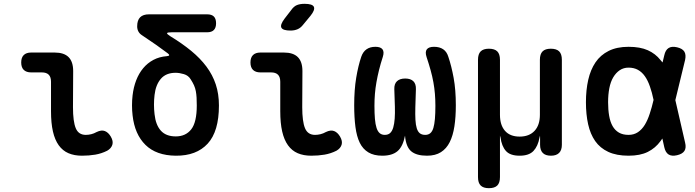

<svg xmlns="http://www.w3.org/2000/svg" viewBox="-20 -805 3640 1005"><path d="M362 -244Q362 -169 376.5 -134Q391 -99 429 -99Q443 -99 457.5 -102.5Q472 -106 486 -114Q511 -126 529 -119Q547 -112 560 -90Q574 -66 568 -47Q562 -28 541 -16Q511 -1 478.5 4.5Q446 10 409 10Q369 10 338.5 -3Q308 -16 287.5 -44.5Q267 -73 257 -117Q247 -161 247 -223V-377Q247 -402 235 -414Q223 -426 199 -426H143Q118 -426 104.5 -439Q91 -452 91 -478Q91 -504 104.5 -517Q118 -530 143 -530H266Q315 -530 339 -506Q363 -482 363 -433Z M872 -615Q933 -578 980.5 -539Q1028 -500 1060.5 -456.5Q1093 -413 1109.5 -363Q1126 -313 1126 -253Q1126 -117 1067 -53Q1008 11 900 10Q798 9 741.5 -46.5Q685 -102 674 -201Q671 -226 671 -253.5Q671 -281 674 -306Q679 -349 693 -385Q707 -421 729.5 -448Q752 -475 783 -491.5Q814 -508 853 -511Q864 -512 865.5 -515.5Q867 -519 858 -526Q830 -547 797.5 -570Q765 -593 724 -620Q711 -628 704.5 -640Q698 -652 698 -667Q698 -699 713.5 -714.5Q729 -730 760 -730H1064Q1088 -730 1099.5 -718.5Q1111 -707 1111 -683Q1111 -660 1099.5 -648Q1088 -636 1064 -636H878Q856 -636 854.5 -631.5Q853 -627 872 -615ZM978 -390Q966 -410 942.5 -417Q919 -424 899 -424Q849 -424 822 -392.5Q795 -361 789 -308Q786 -283 786 -257.5Q786 -232 789 -207Q795 -151 822 -121Q849 -91 900 -91Q952 -91 981 -128Q1010 -165 1010 -253Q1010 -276 1009 -294Q1008 -312 1005 -328Q1002 -344 995.5 -358.5Q989 -373 978 -390Z M1562 -244Q1562 -169 1576.5 -134Q1591 -99 1629 -99Q1643 -99 1657.5 -102.5Q1672 -106 1686 -114Q1711 -126 1729 -119Q1747 -112 1760 -90Q1774 -66 1768 -47Q1762 -28 1741 -16Q1711 -1 1678.5 4.5Q1646 10 1609 10Q1569 10 1538.5 -3Q1508 -16 1487.5 -44.5Q1467 -73 1457 -117Q1447 -161 1447 -223V-377Q1447 -402 1435 -414Q1423 -426 1399 -426H1343Q1318 -426 1304.5 -439Q1291 -452 1291 -478Q1291 -504 1304.5 -517Q1318 -530 1343 -530H1466Q1515 -530 1539 -506Q1563 -482 1563 -433ZM1567 -676Q1554 -659 1537.5 -652Q1521 -645 1501 -645Q1461 -645 1453 -660Q1445 -675 1470 -708L1504 -752Q1518 -772 1534.5 -778.5Q1551 -785 1574 -785Q1616 -785 1623 -769Q1630 -753 1605 -722Z M2252 -560Q2281 -560 2300 -547Q2319 -534 2327 -507Q2343 -460 2354.5 -397.5Q2366 -335 2366 -254Q2366 -192 2358.5 -143.5Q2351 -95 2334 -61Q2317 -27 2288 -8.5Q2259 10 2215 10Q2160 10 2132.5 -13Q2105 -36 2100 -95Q2089 -38 2061 -14Q2033 10 1981 10Q1937 10 1908 -7.5Q1879 -25 1863 -58Q1847 -91 1840.5 -140.5Q1834 -190 1834 -254Q1834 -335 1844.5 -398Q1855 -461 1871 -508Q1880 -534 1898.5 -547Q1917 -560 1945 -560Q1972 -560 1982 -547Q1992 -534 1984 -508Q1972 -471 1964 -438.5Q1956 -406 1950.5 -375Q1945 -344 1942.5 -314Q1940 -284 1940 -251Q1940 -211 1942.5 -182.5Q1945 -154 1951 -135.5Q1957 -117 1967.5 -108Q1978 -99 1994 -99Q2012 -99 2022.5 -109Q2033 -119 2038.5 -138Q2044 -157 2046 -184Q2048 -211 2047 -246L2044 -338Q2043 -366 2058 -380Q2073 -394 2101 -394Q2129 -394 2143.5 -380Q2158 -366 2157 -338L2154 -243Q2153 -206 2154.5 -178.5Q2156 -151 2161.5 -133.5Q2167 -116 2177.5 -107.5Q2188 -99 2206 -99Q2222 -99 2232.5 -108Q2243 -117 2248.5 -135.5Q2254 -154 2256.5 -182.5Q2259 -211 2259 -251Q2259 -284 2256.5 -314Q2254 -344 2248.5 -374.5Q2243 -405 2234 -437.5Q2225 -470 2213 -506Q2204 -533 2214 -546.5Q2224 -560 2252 -560Z M2539 180Q2510 180 2496 166Q2482 152 2482 122V-492Q2482 -522 2496 -536Q2510 -550 2539 -550Q2569 -550 2583 -536Q2597 -522 2597 -492V-204Q2597 -150 2623.5 -120Q2650 -90 2700 -90Q2750 -90 2778 -120Q2806 -150 2806 -204V-492Q2806 -522 2820 -536Q2834 -550 2863 -550Q2893 -550 2907 -536Q2921 -522 2921 -492V-47Q2921 -19 2906.5 -4.5Q2892 10 2864 10Q2835 10 2821 -4.5Q2807 -19 2807 -47V-85Q2807 -95 2806.5 -95Q2806 -95 2804 -85Q2796 -40 2772.5 -15Q2749 10 2700 10Q2650 10 2628 -15Q2606 -40 2600 -85L2597 -95V122Q2597 152 2583 166Q2569 180 2539 180Z M3566 -59Q3573 -31 3562.5 -15Q3552 1 3524 7.5Q3496 14 3479.5 3.5Q3463 -7 3457 -35L3447 -80L3437 -66Q3411 -30 3371 -10Q3331 10 3270 10Q3207 10 3164 -10Q3121 -30 3095.5 -66.5Q3070 -103 3058.5 -154.5Q3047 -206 3047 -270Q3047 -334 3059 -387Q3071 -440 3097 -478.5Q3123 -517 3166 -538.5Q3209 -560 3270 -560Q3331 -560 3371 -542Q3411 -524 3437 -491Q3443 -485 3448 -478L3457 -515Q3463 -543 3479.5 -553.5Q3496 -564 3524 -557.5Q3552 -551 3562 -535Q3572 -519 3566 -491L3515 -281ZM3401 -282Q3393 -321 3382 -352Q3371 -384 3355.5 -406Q3340 -428 3319 -439.5Q3298 -451 3270 -451Q3244 -451 3224 -437.5Q3204 -424 3190 -400.5Q3176 -377 3169.5 -343.5Q3163 -310 3163 -270Q3163 -231 3168.5 -199Q3174 -167 3186.5 -145Q3199 -123 3219.5 -111Q3240 -99 3270 -99Q3298 -99 3319 -113Q3340 -127 3355 -151.5Q3370 -176 3381 -210Q3392 -243 3401 -282Z"/></svg>

Font: Maple Mono NL SemiBold
Style: Regular
Weight: 600
Monospace: yes
Designer: subframe7536
Version: Version 7.000